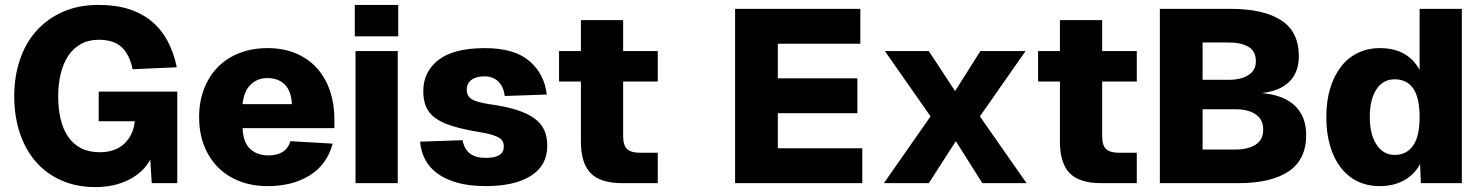

<svg xmlns="http://www.w3.org/2000/svg" viewBox="-20 -746 6034 782"><path d="M369 16Q292 16 230.5 -11Q169 -38 126.5 -86.5Q84 -135 61 -203.5Q38 -272 38 -354Q38 -434 61 -502.5Q84 -571 128.5 -620.5Q173 -670 236.5 -698Q300 -726 381 -726Q452 -726 506 -708.5Q560 -691 599 -658Q638 -625 663 -578Q688 -531 700 -472L520 -464Q509 -521 477 -552.5Q445 -584 382 -584Q341 -584 310 -567Q279 -550 258.5 -519.5Q238 -489 227.5 -446.5Q217 -404 217 -354Q217 -303 227 -261Q237 -219 257.5 -189Q278 -159 310 -142.5Q342 -126 386 -126Q449 -126 486 -160.5Q523 -195 529 -252H382V-373H702V0H598L592 -96Q564 -44 505 -14Q446 16 369 16Z M1071 12Q1007 12 955.5 -8Q904 -28 867.5 -65Q831 -102 811 -153.5Q791 -205 791 -269Q791 -332 811 -384Q831 -436 867.5 -473Q904 -510 955.5 -530Q1007 -550 1070 -550Q1133 -550 1183 -529.5Q1233 -509 1268.5 -471Q1304 -433 1323 -378.5Q1342 -324 1342 -256V-224H968Q970 -167 998.5 -140Q1027 -113 1074 -113Q1107 -113 1130 -126.5Q1153 -140 1163 -171L1335 -161Q1312 -76 1242 -32Q1172 12 1071 12ZM1169 -322Q1166 -376 1139.5 -402Q1113 -428 1070 -428Q1027 -428 1000 -400.5Q973 -373 968 -322Z M1428 0V-538H1600V0ZM1425 -598V-726H1602V-598Z M1958 12Q1893 12 1844 -1.5Q1795 -15 1762 -39Q1729 -63 1711.5 -96.5Q1694 -130 1691 -169L1864 -175Q1871 -139 1893.5 -121Q1916 -103 1959 -103Q2032 -103 2032 -149Q2032 -160 2028 -169Q2024 -178 2013.5 -184.5Q2003 -191 1983.5 -197Q1964 -203 1933 -208Q1867 -219 1823 -232.5Q1779 -246 1752.5 -265.5Q1726 -285 1715 -312Q1704 -339 1704 -375Q1704 -454 1766 -502Q1828 -550 1955 -550Q2074 -550 2135.5 -498Q2197 -446 2207 -361L2036 -355Q2031 -393 2009.5 -414Q1988 -435 1953 -435Q1919 -435 1900 -420.5Q1881 -406 1881 -381Q1881 -355 1900.5 -342.5Q1920 -330 1971 -322Q2037 -313 2082 -299Q2127 -285 2155.5 -264.5Q2184 -244 2196.5 -216.5Q2209 -189 2209 -153Q2209 -72 2142.5 -30Q2076 12 1958 12Z M2514 0Q2426 0 2386 -40.5Q2346 -81 2346 -170V-414H2257V-538H2346V-664H2518V-538H2659V-414H2518V-192Q2518 -153 2534.5 -138.5Q2551 -124 2585 -124H2659V0Z M2974 0V-710H3484V-568H3148V-427H3472V-285H3148V-142H3492V0Z M3580 0 3770 -272 3584 -538H3763L3870 -375L3973 -538H4157L3971 -272L4161 0H3981L3873 -171L3763 0Z M4465 0Q4377 0 4337 -40.5Q4297 -81 4297 -170V-414H4208V-538H4297V-664H4469V-538H4610V-414H4469V-192Q4469 -153 4485.5 -138.5Q4502 -124 4536 -124H4610V0Z M4704 0V-710H4991Q5126 -710 5198 -663.5Q5270 -617 5270 -517Q5270 -451 5231 -413Q5192 -375 5119 -367Q5209 -359 5254.5 -315Q5300 -271 5300 -196Q5300 -96 5228.5 -48Q5157 0 5023 0ZM4878 -137H5013Q5062 -137 5093.5 -156.5Q5125 -176 5125 -218Q5125 -260 5094 -280.5Q5063 -301 5013 -301H4878ZM4878 -421H4985Q5034 -421 5064.5 -440Q5095 -459 5095 -497Q5095 -537 5065.5 -555Q5036 -573 4985 -573H4878Z M5600 12Q5549 12 5509 -7.5Q5469 -27 5440.5 -64Q5412 -101 5397 -153Q5382 -205 5382 -269Q5382 -334 5397.5 -385.5Q5413 -437 5441.5 -474Q5470 -511 5510.5 -530.5Q5551 -550 5600 -550Q5659 -550 5699.5 -526.5Q5740 -503 5762 -461V-710H5934V0H5767L5764 -78Q5741 -35 5698.5 -11.5Q5656 12 5600 12ZM5660 -115Q5709 -115 5735.5 -153Q5762 -191 5762 -269Q5762 -348 5736 -385.5Q5710 -423 5660 -423Q5613 -423 5586 -382Q5559 -341 5559 -269Q5559 -199 5586.5 -157Q5614 -115 5660 -115Z"/></svg>

Font: Geist ExtBd
Style: Regular
Weight: 400
Designer: Basement.studio, Andrés Briganti, Mateo Zaragoza
Foundry: Basement.studio, Vercel, Andrés Briganti, Guido Ferreyra, Mateo Zaragoza
Version: Version 1.401